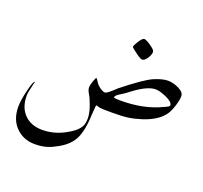

<svg xmlns="http://www.w3.org/2000/svg" viewBox="-116 -579 987 933"><g transform="rotate(20 377.5 -112.5)"><path d="M501 -346Q493 -346 466 -366Q439 -386 439 -389Q439 -397 454 -420.5Q469 -444 478.5 -444Q488 -444 511.5 -428Q535 -412 538 -404Q543 -393 529.5 -369.5Q516 -346 501 -346ZM252 194Q209 219 150.5 218.5Q92 218 53.5 179Q15 140 15 74Q15 42 28 -12Q41 -66 49 -66Q51 -66 46 -51Q34 -2 35 11Q35 71 69.5 106Q104 141 162 141Q220 141 274.5 112.5Q329 84 344 54Q352 39 352 12.5Q352 -14 339.5 -49Q327 -84 316.5 -101Q306 -118 306 -131Q306 -144 313.5 -165Q321 -186 324 -186Q327 -186 335.5 -171.5Q344 -157 360 -145.5Q376 -134 387 -134Q398 -134 439 -174Q543 -257 585.5 -275Q628 -293 656 -293Q684 -293 713 -278.5Q742 -264 742 -244Q742 -224 732 -192.5Q722 -161 710 -144Q679 -99 602 -74Q564 -62 534.5 -58Q505 -54 450.5 -54Q396 -54 388.5 -56Q381 -58 377 -59.5Q373 -61 372.5 -61Q372 -61 369 -61Q367 -59 364 -11Q361 77 336.5 121Q312 165 252 194ZM472 -123Q592 -123 680 -166Q708 -177 707 -184Q707 -201 671.5 -217Q636 -233 614 -233Q573 -233 507 -184Q482 -164 459 -150.5Q436 -137 436 -126H438Q441 -123 472 -123Z"/></g></svg>

Font: AMoshref-Naskh
Style: Naskh
Weight: 500
Version: Version 0.001